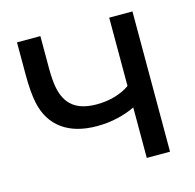

<svg xmlns="http://www.w3.org/2000/svg" viewBox="-85 -627 724 714"><g transform="rotate(-15 277.0 -270.0)"><path d="M395 -194.5Q366 -180 327.8 -171Q289.5 -162 248 -162Q165.5 -162 114.8 -198.8Q64 -235.5 49 -305.5Q40 -347 40 -417V-540H130V-417Q130 -369 136 -340Q146 -289.5 178 -265Q210 -240.5 267.5 -240.5Q305 -240.5 338.2 -250.2Q371.5 -260 395 -277V-540H484.5V0H395Z"/></g></svg>

Font: CCSD_manrope Medium
Style: Regular
Weight: 500
Designer: Mikhail Sharanda
Foundry: Mikhail Sharanda
Version: Version 4.503